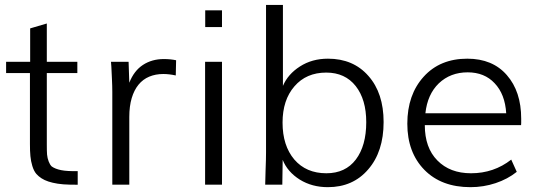

<svg xmlns="http://www.w3.org/2000/svg" viewBox="-20 -753 2214 783"><path d="M296.9 0.5Q295.9 0.5 291.5 0.5Q287.1 0.5 280.3 0H264.6Q236.8 -0.5 215.3 -3.9Q193.8 -7.3 177.5 -12.7Q161.1 -18.1 149.2 -25.9Q137.2 -33.7 128.4 -43.5Q118.2 -55.2 111.8 -76.2Q108.9 -86.4 106.9 -95.9Q105 -105.5 104 -116.2Q103 -127 102.5 -139.2Q102.1 -151.4 102.1 -166V-455.1H4.9V-501H103V-637.2L170.9 -657.2V-501H295.4V-455.1H170.9V-163.1Q170.9 -150.4 171.1 -140.6Q171.4 -130.9 171.9 -123Q173.3 -107.9 178.5 -94.5Q183.6 -81.1 190.9 -74.2Q205.1 -64 229.5 -59.1Q253.9 -54.2 296.9 -55.2Z M438 0V-378.4Q438 -400.9 436.5 -431.2L434.1 -481.4L432.6 -501H504.4L507.3 -415.5Q526.4 -464.4 563 -488.3Q599.6 -512.2 647.9 -512.2Q675.3 -512.2 698.2 -507.3L696.8 -445.3Q669.4 -451.2 646 -451.2Q614.3 -451.2 588.6 -440.4Q563 -429.7 544.9 -407.7Q526.9 -385.7 517.1 -352.8Q507.3 -319.8 507.3 -275.9V0Z M816.9 -642.6V-710.9H885.3V-642.6ZM816.4 0V-501H885.3V0Z M1311 -46.4Q1388.7 -46.4 1431.2 -102.5Q1473.6 -158.7 1473.6 -254.9Q1473.6 -347.2 1430.7 -401.9Q1387.2 -457 1310.5 -457Q1229 -457 1180.7 -400.9Q1132.3 -345.2 1132.3 -252.9Q1132.3 -159.2 1180.2 -102.5Q1228.5 -46.4 1311 -46.4ZM1316.9 10.3Q1252.4 10.3 1202.6 -20.5Q1152.3 -52.2 1132.8 -101.1L1131.3 0H1061.5Q1061.5 -3.4 1063 -56.2Q1064 -83 1064.5 -101.6Q1064.9 -120.1 1064.9 -131.3V-732.9H1133.8V-402.8Q1154.3 -450.7 1203.1 -481.9Q1252.4 -513.7 1317.4 -513.7Q1420.9 -513.7 1482.4 -443.4Q1544.4 -373.5 1544.4 -255.4Q1544.4 -134.3 1481.4 -62Q1419.4 10.3 1316.9 10.3Z M1714.8 -291H2044.4Q2039.6 -369.1 1997.1 -413.6Q1955.6 -458 1887.2 -458Q1816.9 -458 1769.5 -413.1Q1723.1 -368.2 1714.8 -291ZM1898.4 10.3Q1780.3 10.3 1710.9 -60.1Q1641.1 -131.3 1641.1 -248.5Q1641.1 -366.7 1708 -440.4Q1774.4 -513.7 1885.7 -513.7Q1988.8 -513.7 2046.9 -446.8Q2105.5 -379.9 2105.5 -269Q2105.5 -258.3 2105.5 -251.7Q2105.5 -245.1 2105 -242.7H1712.4Q1712.4 -150.4 1763.7 -98.6Q1814.9 -46.4 1900.9 -46.4Q1993.7 -46.4 2064.9 -102.1L2087.4 -52.2Q2050.3 -22.5 2001 -6.1Q1951.7 10.3 1898.4 10.3Z"/></svg>

Font: Ride Light
Style: Regular
Weight: 300
Version: Version 3.000